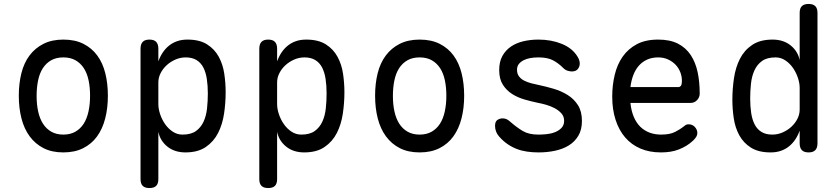

<svg xmlns="http://www.w3.org/2000/svg" viewBox="-20 -760 4240 970"><path d="M300 10Q242 10 200 -11.5Q158 -33 130 -71Q102 -109 88.5 -161.5Q75 -214 75 -276Q75 -338 88 -390Q101 -442 129 -479.5Q157 -517 199.5 -538.5Q242 -560 300 -560Q359 -560 401.5 -538.5Q444 -517 471.5 -479.5Q499 -442 512 -390Q525 -338 525 -276Q525 -214 511.5 -161.5Q498 -109 470.5 -71Q443 -33 400.5 -11.5Q358 10 300 10ZM300 -80Q335 -80 360.5 -94.5Q386 -109 402.5 -134.5Q419 -160 427 -196.5Q435 -233 435 -276Q435 -319 427.5 -354.5Q420 -390 403.5 -415.5Q387 -441 361.5 -455.5Q336 -470 300 -470Q264 -470 238.5 -455.5Q213 -441 196.5 -415.5Q180 -390 172.5 -354Q165 -318 165 -275Q165 -232 173 -196Q181 -160 197.5 -134.5Q214 -109 239.5 -94.5Q265 -80 300 -80Z M735 -560Q758 -560 769 -548.5Q780 -537 780 -514V-450Q789 -475 802.5 -495Q816 -515 834 -529.5Q852 -544 875 -552Q898 -560 927 -560Q988 -560 1026 -536Q1064 -512 1085 -473.5Q1106 -435 1113 -388Q1120 -341 1120 -294Q1120 -240 1112 -186Q1104 -132 1082 -88.5Q1060 -45 1020 -17.5Q980 10 917 10Q862 10 825.5 -19.5Q789 -49 780 -94V145Q780 168 769 179Q758 190 735 190Q712 190 701 179Q690 168 690 145V-514Q690 -537 701 -548.5Q712 -560 735 -560ZM918 -470Q891 -470 866 -459Q841 -448 822 -430.5Q803 -413 791.5 -390.5Q780 -368 780 -344V-234Q780 -210 789 -183Q798 -156 814 -133Q830 -110 852.5 -95Q875 -80 902 -80Q945 -80 970 -98Q995 -116 1008.5 -145.5Q1022 -175 1026 -212.5Q1030 -250 1030 -288Q1030 -327 1025 -360.5Q1020 -394 1007.5 -418.5Q995 -443 973 -456.5Q951 -470 918 -470Z M1335 -560Q1358 -560 1369 -548.5Q1380 -537 1380 -514V-450Q1389 -475 1402.5 -495Q1416 -515 1434 -529.5Q1452 -544 1475 -552Q1498 -560 1527 -560Q1588 -560 1626 -536Q1664 -512 1685 -473.5Q1706 -435 1713 -388Q1720 -341 1720 -294Q1720 -240 1712 -186Q1704 -132 1682 -88.5Q1660 -45 1620 -17.5Q1580 10 1517 10Q1462 10 1425.5 -19.5Q1389 -49 1380 -94V145Q1380 168 1369 179Q1358 190 1335 190Q1312 190 1301 179Q1290 168 1290 145V-514Q1290 -537 1301 -548.5Q1312 -560 1335 -560ZM1518 -470Q1491 -470 1466 -459Q1441 -448 1422 -430.5Q1403 -413 1391.5 -390.5Q1380 -368 1380 -344V-234Q1380 -210 1389 -183Q1398 -156 1414 -133Q1430 -110 1452.5 -95Q1475 -80 1502 -80Q1545 -80 1570 -98Q1595 -116 1608.5 -145.5Q1622 -175 1626 -212.5Q1630 -250 1630 -288Q1630 -327 1625 -360.5Q1620 -394 1607.5 -418.5Q1595 -443 1573 -456.5Q1551 -470 1518 -470Z M2100 10Q2042 10 2000 -11.5Q1958 -33 1930 -71Q1902 -109 1888.5 -161.5Q1875 -214 1875 -276Q1875 -338 1888 -390Q1901 -442 1929 -479.5Q1957 -517 1999.5 -538.5Q2042 -560 2100 -560Q2159 -560 2201.5 -538.5Q2244 -517 2271.5 -479.5Q2299 -442 2312 -390Q2325 -338 2325 -276Q2325 -214 2311.5 -161.5Q2298 -109 2270.5 -71Q2243 -33 2200.5 -11.5Q2158 10 2100 10ZM2100 -80Q2135 -80 2160.5 -94.5Q2186 -109 2202.5 -134.5Q2219 -160 2227 -196.5Q2235 -233 2235 -276Q2235 -319 2227.5 -354.5Q2220 -390 2203.5 -415.5Q2187 -441 2161.5 -455.5Q2136 -470 2100 -470Q2064 -470 2038.5 -455.5Q2013 -441 1996.5 -415.5Q1980 -390 1972.5 -354Q1965 -318 1965 -275Q1965 -232 1973 -196Q1981 -160 1997.5 -134.5Q2014 -109 2039.5 -94.5Q2065 -80 2100 -80Z M2701 10Q2671 10 2643 6Q2615 2 2590.5 -7.5Q2566 -17 2543.5 -32.5Q2521 -48 2501 -71Q2491 -82 2486 -96Q2481 -110 2481 -124Q2481 -146 2493 -154Q2505 -162 2519 -162Q2530 -162 2539 -158Q2548 -154 2559 -144Q2591 -116 2621.5 -98Q2652 -80 2700 -80Q2717 -80 2739.5 -82Q2762 -84 2782 -91.5Q2802 -99 2816 -113Q2830 -127 2830 -150Q2830 -172 2816 -187.5Q2802 -203 2782 -213.5Q2762 -224 2739.5 -230.5Q2717 -237 2700 -240Q2666 -247 2631 -257Q2596 -267 2567.5 -285Q2539 -303 2520.5 -332Q2502 -361 2502 -406Q2502 -448 2518 -477Q2534 -506 2561 -524.5Q2588 -543 2624 -551.5Q2660 -560 2700 -560Q2765 -560 2818 -538.5Q2871 -517 2897 -475Q2904 -464 2906.5 -455Q2909 -446 2909 -439Q2909 -423 2899 -411Q2889 -399 2869 -399Q2860 -399 2848 -402.5Q2836 -406 2825 -417Q2801 -441 2773.5 -455.5Q2746 -470 2700 -470Q2678 -470 2658.5 -466.5Q2639 -463 2624 -455Q2609 -447 2600.5 -435.5Q2592 -424 2592 -407Q2592 -387 2602.5 -373.5Q2613 -360 2629.5 -352Q2646 -344 2665 -339Q2684 -334 2700 -331Q2738 -323 2777 -311.5Q2816 -300 2848 -280Q2880 -260 2900 -228.5Q2920 -197 2920 -149Q2920 -105 2902 -74.5Q2884 -44 2854 -25.5Q2824 -7 2784.5 1.5Q2745 10 2701 10Z M3459 -132Q3478 -132 3490.5 -118.5Q3503 -105 3503 -88Q3503 -79 3498.5 -70.5Q3494 -62 3482 -50Q3466 -35 3448 -24Q3430 -13 3409.5 -5Q3389 3 3366.5 6.5Q3344 10 3319 10Q3261 10 3215.5 -9.5Q3170 -29 3138.5 -65.5Q3107 -102 3090 -154.5Q3073 -207 3073 -272Q3073 -329 3085.5 -381.5Q3098 -434 3125.5 -473.5Q3153 -513 3197 -536.5Q3241 -560 3305 -560Q3365 -560 3405 -539.5Q3445 -519 3469.5 -482Q3494 -445 3504.5 -395.5Q3515 -346 3515 -287Q3515 -269 3502 -254.5Q3489 -240 3468 -240H3165Q3169 -200 3182 -169.5Q3195 -139 3215 -119.5Q3235 -100 3261.5 -90Q3288 -80 3320 -80Q3365 -80 3391.5 -94Q3418 -108 3433 -120Q3441 -127 3446 -129.5Q3451 -132 3459 -132ZM3409 -320Q3414 -320 3419.5 -326Q3425 -332 3425 -353Q3425 -374 3417 -395Q3409 -416 3393.5 -432.5Q3378 -449 3355.5 -459.5Q3333 -470 3305 -470Q3274 -470 3249.5 -459Q3225 -448 3207.5 -428Q3190 -408 3179.5 -380.5Q3169 -353 3165 -320Z M4065 10Q4042 10 4031 -1.5Q4020 -13 4020 -36V-100Q4011 -75 3997.5 -55Q3984 -35 3966 -20.5Q3948 -6 3925 2Q3902 10 3873 10Q3812 10 3774 -14Q3736 -38 3715 -76.5Q3694 -115 3687 -162.5Q3680 -210 3680 -256Q3680 -310 3688 -364.5Q3696 -419 3718 -462.5Q3740 -506 3780 -533Q3820 -560 3883 -560Q3938 -560 3974.5 -530.5Q4011 -501 4020 -456V-695Q4020 -718 4031 -729Q4042 -740 4065 -740Q4088 -740 4099 -729Q4110 -718 4110 -695V-36Q4110 -13 4099 -1.5Q4088 10 4065 10ZM3882 -80Q3909 -80 3934 -91Q3959 -102 3978 -119.5Q3997 -137 4008.5 -159.5Q4020 -182 4020 -206V-316Q4020 -340 4011 -367Q4002 -394 3986 -417Q3970 -440 3947.5 -455Q3925 -470 3898 -470Q3855 -470 3830 -452Q3805 -434 3791.5 -404.5Q3778 -375 3774 -337.5Q3770 -300 3770 -262Q3770 -223 3775 -189.5Q3780 -156 3792.5 -131.5Q3805 -107 3827 -93.5Q3849 -80 3882 -80Z"/></svg>

Font: Maple Mono
Style: Regular
Weight: 400
Monospace: yes
Designer: subframe7536
Version: Version 7.300